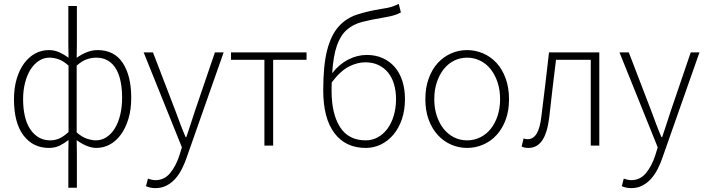

<svg xmlns="http://www.w3.org/2000/svg" viewBox="-20 -750 3635 989"><path d="M332 217V44L333 -29Q312 -12 287.5 0Q263 12 232 12Q150 12 101 -52.5Q52 -117 52 -239Q52 -297 66 -344Q80 -391 104.5 -424Q129 -457 161.5 -474.5Q194 -492 232 -492Q260 -492 284.5 -481Q309 -470 333 -453L332 -524V-719H376V-524L375 -452Q399 -470 427 -481Q455 -492 482 -492Q569 -492 612.5 -425.5Q656 -359 656 -247Q656 -186 641.5 -138Q627 -90 602.5 -56.5Q578 -23 545.5 -5.5Q513 12 476 12Q453 12 427 1.5Q401 -9 375 -28L376 44V217ZM238 -27Q263 -27 285 -36.5Q307 -46 333 -70V-412Q308 -435 283.5 -444Q259 -453 234 -453Q205 -453 180 -436.5Q155 -420 137 -391.5Q119 -363 109 -323.5Q99 -284 99 -239Q99 -191 108 -152Q117 -113 135 -85.5Q153 -58 179 -42.5Q205 -27 238 -27ZM473 -27Q503 -27 528 -43Q553 -59 571 -88Q589 -117 599 -157.5Q609 -198 609 -247Q609 -291 601.5 -329Q594 -367 578 -394.5Q562 -422 536.5 -437.5Q511 -453 475 -453Q452 -453 427 -444.5Q402 -436 375 -412V-68Q402 -44 428 -35.5Q454 -27 473 -27Z M781 219Q754 219 732 209L742 170Q750 173 760 175.5Q770 178 781 178Q826 178 856 142Q886 106 904 51L917 9L720 -480H768L884 -178Q895 -148 908.5 -112Q922 -76 936 -44H940Q951 -76 962.5 -112Q974 -148 984 -178L1087 -480H1132L942 60Q932 90 917.5 119Q903 148 883.5 170Q864 192 838.5 205.5Q813 219 781 219Z M1342 0V-442H1170V-480H1559V-442H1387V0Z M1864 12Q1760 12 1702.5 -64.5Q1645 -141 1645 -285Q1645 -415 1665.5 -493Q1686 -571 1725 -614Q1764 -657 1819.5 -675Q1875 -693 1944 -704Q1963 -707 1976 -709.5Q1989 -712 1998 -715Q2007 -718 2015 -721.5Q2023 -725 2034 -730L2045 -686Q2025 -675 2003.5 -669.5Q1982 -664 1953 -659Q1892 -649 1845.5 -637Q1799 -625 1766.5 -596.5Q1734 -568 1715.5 -515.5Q1697 -463 1691 -373Q1728 -420 1774.5 -443.5Q1821 -467 1869 -467Q1915 -467 1951.5 -450.5Q1988 -434 2013.5 -404.5Q2039 -375 2052.5 -333Q2066 -291 2066 -240Q2066 -182 2050 -135.5Q2034 -89 2006 -56Q1978 -23 1941.5 -5.5Q1905 12 1864 12ZM1864 -27Q1897 -27 1925.5 -42.5Q1954 -58 1975 -86Q1996 -114 2008 -153.5Q2020 -193 2020 -240Q2020 -280 2010 -315Q2000 -350 1980 -375Q1960 -400 1930.5 -414.5Q1901 -429 1862 -429Q1820 -429 1777 -407Q1734 -385 1689 -326Q1688 -315 1688 -304Q1688 -293 1688 -281Q1688 -164 1731.5 -95.5Q1775 -27 1864 -27Z M2386 12Q2343 12 2304 -5Q2265 -22 2235.5 -54Q2206 -86 2188.5 -132.5Q2171 -179 2171 -239Q2171 -299 2188.5 -346.5Q2206 -394 2235.5 -426Q2265 -458 2304 -475Q2343 -492 2386 -492Q2429 -492 2468.5 -475Q2508 -458 2537.5 -426Q2567 -394 2584.5 -346.5Q2602 -299 2602 -239Q2602 -179 2584.5 -132.5Q2567 -86 2537.5 -54Q2508 -22 2468.5 -5Q2429 12 2386 12ZM2386 -27Q2422 -27 2453.5 -42.5Q2485 -58 2507.5 -86Q2530 -114 2543 -153Q2556 -192 2556 -239Q2556 -287 2543 -326Q2530 -365 2507.5 -393.5Q2485 -422 2453.5 -437.5Q2422 -453 2386 -453Q2350 -453 2319 -437.5Q2288 -422 2265.5 -393.5Q2243 -365 2230 -326Q2217 -287 2217 -239Q2217 -192 2230 -153Q2243 -114 2265.5 -86Q2288 -58 2319 -42.5Q2350 -27 2386 -27Z M2702 12Q2682 12 2667 5L2677 -37Q2682 -35 2686.5 -34Q2691 -33 2698 -33Q2727 -33 2744.5 -62Q2762 -91 2769 -153Q2779 -235 2789 -316.5Q2799 -398 2808 -480H3067V0H3023V-442H2844Q2835 -367 2826 -293Q2817 -219 2809 -144Q2799 -64 2772.5 -26Q2746 12 2702 12Z M3232 219Q3205 219 3183 209L3193 170Q3201 173 3211 175.5Q3221 178 3232 178Q3277 178 3307 142Q3337 106 3355 51L3368 9L3171 -480H3219L3335 -178Q3346 -148 3359.5 -112Q3373 -76 3387 -44H3391Q3402 -76 3413.5 -112Q3425 -148 3435 -178L3538 -480H3583L3393 60Q3383 90 3368.5 119Q3354 148 3334.5 170Q3315 192 3289.5 205.5Q3264 219 3232 219Z"/></svg>

Font: CV Source Sans Light
Style: Regular
Weight: 300
Designer: Paul D. Hunt
Foundry: Adobe Systems Incorporated
Version: Version 3.001